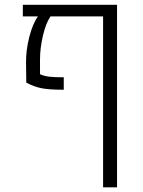

<svg xmlns="http://www.w3.org/2000/svg" viewBox="-20 -590 606 813"><path d="M475.6 203.1H416.5V-520.5H193.8Q174.3 -492.2 161.9 -439.2Q149.4 -386.2 149.4 -337.4V-275.9Q166 -268.1 187.5 -265.4Q209 -262.7 250 -262.7V-210Q189.9 -210 157.5 -216.1Q125 -222.2 91.3 -240.2L90.3 -326.2Q89.8 -377.4 104 -433.3Q118.2 -489.3 140.6 -520.5H76.7V-569.8H475.6Z"/></svg>

Font: Heebo Light
Style: Regular
Weight: 300
Designer: Oded Ezer
Foundry: Meir Sadan
Version: Version 2.001; ttfautohint (v1.5.14-ce02) -l 8 -r 50 -G 200 